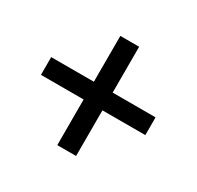

<svg xmlns="http://www.w3.org/2000/svg" viewBox="-118 -765 807 787"><g transform="rotate(30 285.0 -371.5)"><path d="M240 -113H329V-329H532V-413H329V-630H240V-413H38V-329H240Z"/></g></svg>

Font: Noto Sans CJK HK Medium
Style: Regular
Weight: 500
Designer: Ryoko NISHIZUKA 西塚涼子 (kana, bopomofo & ideographs); Paul D. Hunt (Latin, Greek & Cyrillic); Sandoll Communications 산돌커뮤니
Foundry: Adobe
Version: Version 2.004;hotconv 1.0.118;makeotfexe 2.5.65603